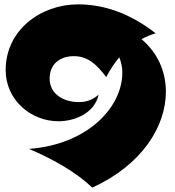

<svg xmlns="http://www.w3.org/2000/svg" viewBox="-20 -774 805 882"><path d="M339 -754C167 -754 6 -636 6 -452C6 -314 123 -217 248 -217C325 -217 415 -255 433 -339C410 -319 382 -305 343 -305C270 -305 208 -343 208 -413C208 -481 257 -516 319 -516C379 -516 420 -484 468 -420C485 -453 505 -483 528 -511C537 -487 542 -464 542 -442C542 -275 375 -109 113 -90C222 -44 330 17 404 88C635 -18 742 -195 742 -353C742 -447 703 -533 630 -594C650 -605 671 -614 695 -621C598 -697 478 -754 339 -754Z"/></svg>

Font: Shojumaru
Style: Regular
Weight: 400
Designer: Astigmatic (AOETI)
Foundry: Astigmatic (AOETI)
Version: Version 1.000